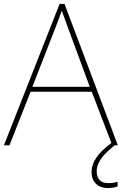

<svg xmlns="http://www.w3.org/2000/svg" viewBox="-20 -787 617 973"><path d="M470 80C470 29 516 -15 562 -51H577L307 -767H282L0 -51H28L135 -322H445L545 -61L544 -62C474 -10 444 36 444 84C444 139 480 166 526 166C547 166 565 162 576 158V134C565 138 547 141 528 141C489 141 470 119 470 80ZM325 -645 435 -347H144L260 -644C270 -671 283 -703 293 -733C306 -696 317 -668 325 -645Z"/></svg>

Font: Noto Sans Tamil UI Thin
Style: Regular
Weight: 100
Designer: Jelle Bosma - Monotype Design Team
Foundry: Monotype Imaging Inc.
Version: Version 2.004